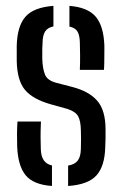

<svg xmlns="http://www.w3.org/2000/svg" viewBox="-20 -627 415 654"><path d="M212 6.5V-63Q234.5 -66.5 244.8 -80Q255 -93.5 255.5 -120Q256 -141.5 256 -152.8Q256 -164 255.5 -183Q255 -215.5 245.8 -231.5Q236.5 -247.5 209.5 -256L152 -272Q91 -289.5 64.8 -321.2Q38.5 -353 37 -419Q36.5 -448 37 -470.5Q38.5 -537.5 66.5 -569.8Q94.5 -602 162 -607V-537Q142.5 -533 134 -520.2Q125.5 -507.5 125 -482Q124.5 -473.5 124 -459.8Q123.5 -446 124 -427.5Q125 -394 133 -373.5Q141 -353 171.5 -345L225.5 -331Q283.5 -316 311.5 -283.5Q339.5 -251 339.5 -186Q339.5 -169 339.5 -156.2Q339.5 -143.5 338.5 -126.5Q337 -61 308.5 -29.5Q280 2 212 6.5ZM252 -389Q253 -412 252.8 -439Q252.5 -466 252 -482.5Q251.5 -507 243.8 -519.8Q236 -532.5 216.5 -536.5V-607Q279 -602 306 -570.2Q333 -538.5 335.5 -472Q335.5 -464.5 335.5 -448.8Q335.5 -433 335.2 -416.2Q335 -399.5 334 -389ZM38.5 -128.5Q37 -175 39.5 -213H119.5Q118 -181.5 118.2 -159Q118.5 -136.5 119 -119.5Q120 -71 157 -63.5V6.5Q93.5 2 67.2 -30.2Q41 -62.5 38.5 -128.5Z"/></svg>

Font: Big Shoulders Stencil Text Medium
Style: Regular
Weight: 500
Designer: Patric King
Foundry: XO Type Co
Version: Version 1.000